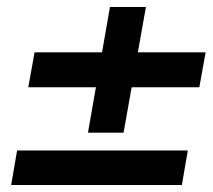

<svg xmlns="http://www.w3.org/2000/svg" viewBox="-20 -619 611 550"><path d="M12 -89 29 -188H518L501 -89ZM232 -239 295 -599H398L334 -239ZM61 -369 79 -469H569L551 -369Z"/></svg>

Font: DM Sans 18pt SemiBold
Style: Italic
Weight: 600
Italic angle: -10°
Designer: Colophon Foundry, Jonny Pinhorn
Foundry: Colophon Foundry
Version: Version 4.004;gftools[0.9.30]